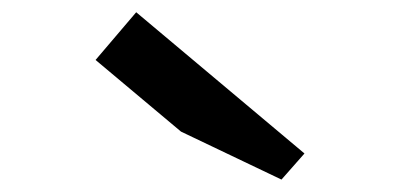

<svg xmlns="http://www.w3.org/2000/svg" viewBox="-20 -836 660 309"><path d="M470 -589 433 -547 271.3 -624.2 133.8 -739.5 199.2 -816.3Z"/></svg>

Font: Monaspace Krypton Var ExLight
Style: Regular
Weight: 200
Designer: Riley Cran and the Lettermatic Team
Version: Version 1.200 (Monaspace Krypton Var)